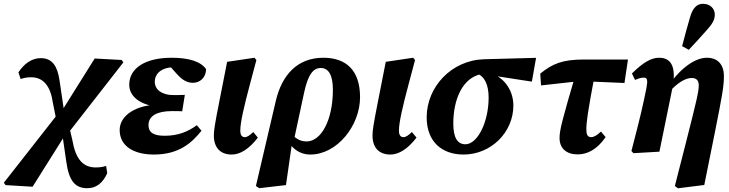

<svg xmlns="http://www.w3.org/2000/svg" viewBox="-57 -805 3868 1019"><path d="M-27.3 177.4 116 186 283.8 -80.9 301.4 -94 597.7 -473.9 588.8 -486.7 445.5 -494.5 268.4 -211.7 250.9 -202 -36.7 164.9 -27.3 177.4ZM241.3 -170.9 286 -195 259.2 -376.6C248.4 -451.1 222.5 -496.4 159.5 -496.4C111.2 -496.4 71.3 -467.1 40.7 -421.1L52.6 -385.4C66.6 -390.5 82.2 -394.9 108.2 -394.9C173.7 -394.9 211.6 -347.5 224 -257.6L241.3 -170.9ZM405.7 193.9C454 193.9 488.2 166.7 512.2 114.3L506.2 75.6C490.7 80.7 473.2 83.7 451.5 83.7C384.1 83.7 344.4 40.8 326.8 -62.3L309.2 -137.7L269.3 -123.1L294.7 52.5C308.4 153.4 340.8 193.9 405.7 193.9Z M759.8 15.2C893.6 15.2 961.9 -47.9 1012.4 -111.3L987.7 -140.5C938.4 -104.6 886.4 -84.5 817.1 -84.5C759.5 -84.5 731.1 -100.7 731.1 -141.2C731.1 -189.9 776.6 -215.4 855.5 -215.4C877 -215.4 899.4 -215.4 910 -214.4L924 -301.5C900.1 -300.5 886.9 -300.5 861.4 -300.5C804 -300.5 764.5 -328.2 764.5 -370.7C764.5 -419.7 808.6 -447.4 858.4 -447.4C889.2 -447.4 915.6 -449 950.8 -441.1L945.8 -472.5L832.3 -467.5L882.6 -411.2C910.3 -380.2 936.9 -365.5 967 -365.5C999.1 -365.5 1035 -387 1036.7 -438C1008.6 -478.8 944.7 -498.5 853.8 -498.5C714.3 -498.5 628.9 -443.4 628.9 -355.6C628.9 -291.7 689 -248.9 774.2 -239.4L774.7 -248.6C675.8 -248.3 578.1 -197.8 578.1 -114.9C578.1 -29.3 653.2 15.2 759.8 15.2Z M1172.9 15.2C1216.4 15.2 1264.3 -13 1311.6 -74.7L1287 -104.2C1267.9 -86.2 1255 -77.1 1242.5 -77.1C1225.8 -77.1 1218.3 -89.5 1218.3 -111.8C1218.3 -153.2 1236 -233 1272 -367.3L1303.8 -486.4L1293.6 -498.5L1148.4 -476.9L1107.7 -270.1C1081.7 -138.7 1078 -111.7 1078 -85.6C1078 -21.5 1112.4 15.2 1172.9 15.2Z M1319 193.8 1460.7 177.3 1494.3 -55.9 1503.6 -64.6 1556.6 -311.6C1577.8 -410.8 1605.6 -444.1 1645.7 -444.1C1688.6 -444.1 1709.7 -403.3 1709.7 -329.1C1709.7 -165.4 1646.8 -54.3 1569.9 -54.3C1532.6 -54.3 1505.2 -73.5 1482.3 -105.4L1462.2 -83.4C1482.2 -18.7 1533.7 15.2 1590 15.2C1732 15.2 1853.9 -138.1 1853.9 -289.1C1853.9 -431.7 1780.3 -498.5 1659 -498.5C1522.6 -498.5 1440.1 -409.1 1407.2 -271.3L1301.2 182.2L1319 193.8Z M2014.9 15.2C2058.4 15.2 2106.3 -13 2153.6 -74.7L2129 -104.2C2109.9 -86.2 2097 -77.1 2084.5 -77.1C2067.8 -77.1 2060.3 -89.5 2060.3 -111.8C2060.3 -153.2 2078 -233 2114 -367.3L2145.8 -486.4L2135.6 -498.5L1990.4 -476.9L1949.7 -270.1C1923.7 -138.7 1920 -111.7 1920 -85.6C1920 -21.5 1954.4 15.2 2014.9 15.2Z M2403.3 15.2C2547.4 15.2 2667.6 -101.3 2667.6 -245.1C2667.6 -328.6 2613.7 -407.5 2520.3 -424L2474.6 -414.3C2514.1 -400.6 2536.3 -356.2 2536.3 -286.7C2536.3 -158 2477.8 -39.3 2412.9 -39.3C2371 -39.3 2348.8 -74.3 2348.8 -149.3C2348.8 -273.6 2394.9 -393 2500.4 -412.5L2545.7 -405.6L2765.8 -371.8L2788.1 -498L2512.4 -490.6C2338.9 -485.6 2207.5 -343.5 2207.5 -182.5C2207.5 -50.4 2290.8 15.2 2403.3 15.2Z M2814.5 -351.6 3008.3 -373.2H3054.5L3257.2 -364.6L3275.9 -489.2H3042.9C2929.2 -489.2 2875.4 -467.5 2810.2 -414.1L2814.5 -351.6ZM3008.2 14.4C3058.8 14.4 3110.3 -9.6 3157.2 -77.3L3132.6 -106.8C3112 -87.4 3095.4 -77.1 3080.7 -77.1C3063.3 -77.1 3055 -87.9 3055 -116.5C3055 -157.4 3061.3 -206 3100.1 -411.1L2998.8 -413.6C2926.2 -165.7 2912.7 -114.6 2912.7 -72.5C2912.7 -17.2 2949.8 14.4 3008.2 14.4Z M3294.1 -3.6 3305.1 8 3442.7 0 3513.7 -347.6C3530.8 -447.7 3507 -498.5 3441.4 -498.5C3399.8 -498.5 3357.1 -474.7 3296.8 -415L3313.4 -380.6C3331.9 -388.7 3345.5 -393 3360.6 -393C3378 -393 3381.8 -380.1 3374 -339C3357.7 -255.3 3340.3 -179.5 3294.1 -3.6ZM3524.6 182.2 3541 194.3 3680.8 176.8 3734.3 -88.8C3776.9 -300.2 3785 -349.6 3785 -400.6C3785 -462.2 3752.7 -498.5 3694.5 -498.5C3635.2 -498.5 3559.1 -448.5 3492.5 -353L3493 -314.3C3536.7 -365.2 3580.9 -391.1 3613.9 -391.1C3639.4 -391.1 3651.5 -377.6 3651.5 -352.4C3651.5 -319.8 3642.8 -281.7 3583.8 -49.4L3524.6 182.2ZM3563.2 -560 3598.7 -540.7C3632.6 -576.7 3663.9 -610.9 3695.6 -647C3723.4 -677.5 3736.7 -700.5 3736.7 -727.1C3736.7 -762 3709.4 -784.8 3674.6 -784.8C3644.6 -784.8 3620.2 -767.8 3604.2 -710C3590.4 -664.1 3576.3 -609.5 3563.2 -560Z"/></svg>

Font: Source Serif Variable
Style: Italic
Weight: 389
Italic angle: -12°
Designer: Frank Grießhammer
Foundry: Adobe Systems Incorporated
Version: Version 3.001;hotconv 1.0.111;makeotfexe 2.5.65597